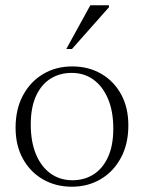

<svg xmlns="http://www.w3.org/2000/svg" viewBox="-20 -697 545 727"><path d="M254.5 -14.5Q298.5 -14.5 333.2 -36Q368 -57.5 388.5 -101.2Q409 -145 409 -210Q409 -275.5 389 -322.8Q369 -370 333.8 -395.5Q298.5 -421 251 -421Q207 -421 172 -399.5Q137 -378 116.8 -334.5Q96.5 -291 96.5 -225.5Q96.5 -160 116.2 -112.8Q136 -65.5 171.5 -40Q207 -14.5 254.5 -14.5ZM252 10Q191 10 142.8 -17.8Q94.5 -45.5 66.8 -95.8Q39 -146 39 -213.5Q39 -283.5 66.8 -335.5Q94.5 -387.5 143 -416.5Q191.5 -445.5 253.5 -445.5Q315 -445.5 363 -417.8Q411 -390 438.5 -340Q466 -290 466 -222Q466 -152.5 438.2 -100.2Q410.5 -48 362 -19Q313.5 10 252 10ZM231 -511.5 322 -677H392.5V-669.5L252.5 -511.5Z"/></svg>

Font: Newsreader 24pt Light
Style: Regular
Weight: 300
Designer: Hugues Gentile
Foundry: Production Type
Version: Version 1.003